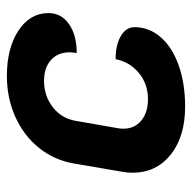

<svg xmlns="http://www.w3.org/2000/svg" viewBox="-20 -529 558 558"><g transform="rotate(-90 259.0 -250.0)"><path d="M36 -144Q36 -159 39 -175L63 -315Q73 -372 108.5 -416Q144 -460 198.5 -484.5Q253 -509 317 -509Q398 -509 449 -475.5Q500 -442 500 -388Q500 -351 468 -328.5Q436 -306 384 -306Q386 -320 386 -326Q386 -361 363.5 -381Q341 -401 303 -401Q259 -401 226.5 -375.5Q194 -350 187 -310L165 -184Q164 -179 164 -170Q164 -138 187.5 -118.5Q211 -99 250 -99Q294 -99 326 -125.5Q358 -152 366 -193Q407 -193 433 -178Q459 -163 459 -138Q459 -95 429.5 -61.5Q400 -28 347.5 -9.5Q295 9 228 9Q141 9 88.5 -33Q36 -75 36 -144Z"/></g></svg>

Font: K2D
Style: Bold Italic
Weight: 700
Italic angle: -10°
Designer: Katatrad Aksorn Co.,Ltd.
Foundry: Cadson Demak Co.,Ltd.
Version: Version 1.000; ttfautohint (v1.6)